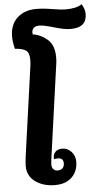

<svg xmlns="http://www.w3.org/2000/svg" viewBox="-64 -1025 581 1071"><g transform="rotate(-5 226.5 -489.0)"><path d="M46 -113Q46 -130 51 -170L121 -670Q123 -682 123 -702Q123 -740 105 -753.5Q87 -767 43 -770Q33 -810 33 -837Q33 -906 74 -943.5Q115 -981 181 -981Q211 -981 239.5 -977Q268 -973 273 -972Q321 -964 342 -964Q406 -964 435 -985Q453 -957 453 -930Q453 -853 364 -853Q342 -853 320 -857.5Q298 -862 264 -872Q212 -887 189 -887Q168 -887 158 -877Q148 -867 148 -852Q148 -845 149 -841Q192 -836 230 -803.5Q268 -771 268 -704Q268 -682 266 -670L195 -163Q189 -123 189 -107Q189 -92 198 -82.5Q207 -73 223 -73Q240 -73 249.5 -83Q259 -93 259 -110Q259 -140 229 -140Q215 -140 206 -137V-145Q206 -165 219 -178.5Q232 -192 256 -192Q287 -192 308 -169Q329 -146 329 -114Q329 -60 295 -26.5Q261 7 200 7Q135 7 90.5 -25Q46 -57 46 -113Z"/></g></svg>

Font: Krub
Style: Bold Italic
Weight: 700
Italic angle: -8°
Designer: Ekaluck Peanpanawate
Foundry: Cadson Demak Co.,Ltd.
Version: Version 1.000; ttfautohint (v1.6)